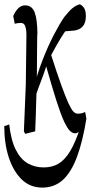

<svg xmlns="http://www.w3.org/2000/svg" viewBox="-27 -580 431 888"><path d="M168.5 287.6Q111.8 287.6 73 249.5Q34.2 211.4 13.4 147.5Q-7.3 83.5 -7.3 3.4L15.6 -4.4Q23.9 68.8 46.1 112.8Q68.4 156.7 101.3 175.5Q134.3 194.3 174.8 194.3Q214.8 194.3 244.1 176.8Q273.4 159.2 297.9 118.4Q322.3 77.6 345.2 6.8H353.5V12.7Q346.2 24.4 337.2 30.5Q328.1 36.6 319.8 36.6Q309.1 36.6 297.1 25.9Q285.2 15.1 269.8 -17.3Q254.4 -49.8 233.4 -115.7Q212.4 -181.6 181.6 -291L206.1 -336.4Q235.8 -243.2 256.3 -186.5Q276.9 -129.9 290 -101.6Q303.2 -73.2 312.7 -63.7Q322.3 -54.2 332.5 -54.2Q343.3 -54.2 352.5 -56.6Q361.8 -59.1 366.7 -62.5L372.6 -31.7Q356 72.3 329.6 144Q303.2 215.8 264.2 251.7Q225.1 287.6 168.5 287.6ZM89.4 39.1 83.5 27.3 92.3 -187.5 95.2 -416.5Q95.2 -443.8 89.6 -459Q84 -474.1 69.3 -474.1Q62 -474.1 54.7 -472.9Q47.4 -471.7 41 -470.2L34.2 -505.9Q43.9 -528.3 57.4 -541.7Q70.8 -555.2 89.4 -555.2Q122.6 -555.2 134.8 -518.6Q145.5 -485.8 146 -425.8Q146 -418.5 145 -410.6Q144 -364.7 144 -303.2Q144 -241.7 142.6 -184.1V-178.2Q141.6 -145 140.4 -110.4Q139.2 -75.7 138.4 -41.5Q137.7 -7.3 135.7 27.3ZM127.4 -102.5 114.3 -146H123.5L128.4 -169.9Q145 -238.3 169.7 -301.8Q194.3 -365.2 220.9 -416.7Q247.6 -468.3 270 -501Q291.5 -528.3 307.9 -542Q324.2 -555.7 342.3 -560.1Q354 -555.2 362.1 -542.5Q370.1 -529.8 370.1 -505.9Q370.1 -473.1 355 -457Q339.8 -440.9 314 -438.5L251 -433.1L320.8 -495.6Q296.9 -468.3 275.6 -437Q254.4 -405.8 235.1 -371.6Q215.8 -337.4 196.8 -299.8L192.4 -291Q182.6 -258.3 172.1 -230Q161.6 -201.7 150.4 -172.1Q139.2 -142.6 127.4 -102.5Z"/></svg>

Font: Scarab Serif
Style: Condensed
Weight: 400
Designer: John Roberts
Foundry: Scarab
Version: 1.0